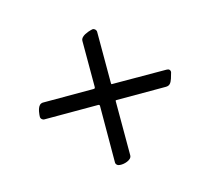

<svg xmlns="http://www.w3.org/2000/svg" viewBox="-85 -597 771 695"><g transform="rotate(30 300.0 -249.5)"><path d="M290 -299 155 -434C150 -439 141 -439 136 -434C133 -430 120 -409 120 -393C120 -388 121 -383 125 -379L246 -258C250 -254 251 -252 247 -248L113 -114C110 -111 108 -106 108 -102C108 -87 125 -68 130 -63C134 -59 143 -59 148 -64L291 -207C293 -209 296 -209 298 -207L447 -57C450 -54 453 -53 457 -53C468 -53 487 -77 487 -95C487 -100 485 -104 482 -107L339 -250C337 -252 337 -253 339 -255L470 -386C475 -391 477 -396 477 -401C477 -413 467 -428 460 -441C458 -444 454 -446 451 -446C447 -446 444 -444 441 -441L297 -298C295 -296 295 -294 290 -299Z"/></g></svg>

Font: EB Garamond 12
Style: Regular
Weight: 400
Version: Version 0.016+